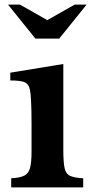

<svg xmlns="http://www.w3.org/2000/svg" viewBox="-20 -820 401 840"><path d="M257 -540V-164Q257 -111 262.5 -85Q268 -59 287 -50.5Q306 -42 344 -40V0H29V-40Q67 -42 86 -51.5Q105 -61 111.5 -85.5Q118 -110 118 -157V-280Q118 -338 116 -376Q114 -414 111 -427Q106 -452 88.5 -460Q71 -468 25 -468V-502ZM239 -651H135L15 -800H67L187 -732L307 -800H359Z"/></svg>

Font: Libre Baskerville
Style: Bold
Weight: 700
Designer: Pablo Impallari, Rodrigo Fuenzalida
Foundry: Pablo Impallari, Rodrigo Fuenzalida
Version: Version 1.051; ttfautohint (v1.8.4.7-5d5b)